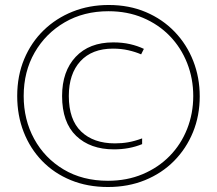

<svg xmlns="http://www.w3.org/2000/svg" viewBox="-20 -742 871 770"><path d="M413 8Q331 8 264 -19.5Q197 -47 149 -96.5Q101 -146 75 -212.5Q49 -279 49 -357Q49 -438 77 -505Q105 -572 155 -620.5Q205 -669 271.5 -695.5Q338 -722 416 -722Q498 -722 565 -693.5Q632 -665 680.5 -614.5Q729 -564 755 -497.5Q781 -431 781 -356Q781 -278 754 -212Q727 -146 678 -96.5Q629 -47 561.5 -19.5Q494 8 413 8ZM413 -17Q489 -17 552 -43.5Q615 -70 660.5 -116.5Q706 -163 730.5 -225Q755 -287 755 -357Q755 -427 730.5 -489Q706 -551 661 -597.5Q616 -644 553.5 -670.5Q491 -697 415 -697Q316 -697 239.5 -652.5Q163 -608 119 -531.5Q75 -455 75 -357Q75 -262 117 -185Q159 -108 235 -62.5Q311 -17 413 -17ZM437 -143Q342 -143 285.5 -197Q229 -251 229 -357Q229 -456 283.5 -514Q338 -572 434 -572Q471 -572 501.5 -565Q532 -558 557 -546L546 -524Q523 -534 494.5 -540.5Q466 -547 433 -547Q349 -547 302.5 -496.5Q256 -446 256 -357Q256 -262 305.5 -214.5Q355 -167 441 -167Q469 -167 494.5 -171.5Q520 -176 550 -187V-164Q499 -143 437 -143Z"/></svg>

Font: Noto Sans Myanmar Condensed Thin
Style: Regular
Weight: 100
Width: 3
Designer: Monotype Design Team
Foundry: Monotype Imaging Inc.
Version: Version 2.107; ttfautohint (v1.8.4.7-5d5b)